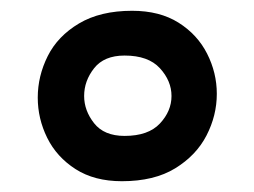

<svg xmlns="http://www.w3.org/2000/svg" viewBox="-20 -780 471 356"><path d="M206 -444Q155 -444 120 -466.5Q85 -489 67.5 -524.5Q50 -560 50 -599Q50 -639 68.5 -676Q87 -713 126.5 -736.5Q166 -760 225 -760Q276 -760 311 -738Q346 -716 364 -680.5Q382 -645 382 -606Q382 -566 363 -529Q344 -492 305 -468Q266 -444 206 -444ZM211 -528Q255 -528 276.5 -551Q298 -574 298 -602Q298 -630 276.5 -653.5Q255 -677 211 -677Q173 -677 154.5 -653.5Q136 -630 136 -602Q136 -575 154.5 -551.5Q173 -528 211 -528Z"/></svg>

Font: Marhey Light Medium
Style: Regular
Weight: 500
Version: Version 1.000